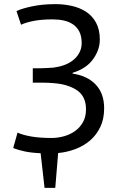

<svg xmlns="http://www.w3.org/2000/svg" viewBox="-20 -732 581 931"><path d="M139 -331V-401H155Q164 -401 177 -401Q190 -401 203.5 -402Q217 -403 229.5 -403.5Q242 -404 250 -406Q276 -410 299 -419.5Q322 -429 339 -444Q356 -459 366 -479Q376 -499 376 -523Q376 -556 365 -578Q354 -600 334.5 -613.5Q315 -627 289.5 -632.5Q264 -638 235 -638Q181 -638 143 -630.5Q105 -623 82 -612L60 -678Q80 -689 132 -700.5Q184 -712 249 -712Q289 -712 327.5 -703.5Q366 -695 396.5 -675.5Q427 -656 445.5 -622.5Q464 -589 464 -540Q464 -490 431 -444.5Q398 -399 332 -379V-375Q403 -365 444 -322Q485 -279 485 -207Q485 -155 466.5 -116.5Q448 -78 417.5 -51.5Q387 -25 346.5 -9.5Q306 6 262 10L248 179H196L177 11Q131 9 99 2Q67 -5 44 -14L65 -89Q88 -78 129.5 -70.5Q171 -63 230 -63Q261 -63 291 -71.5Q321 -80 344.5 -97Q368 -114 382.5 -140Q397 -166 397 -202Q397 -265 353 -294.5Q309 -324 238 -329Q226 -330 215.5 -330.5Q205 -331 194 -331Z"/></svg>

Font: PTSans
Style: Regular
Weight: 400
Designer: A.Korolkova, O.Umpeleva, V.Yefimov
Foundry: ParaType Ltd
Version: Version 2.003W OFL